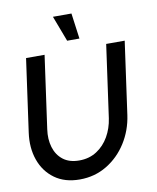

<svg xmlns="http://www.w3.org/2000/svg" viewBox="-97 -974 868 1062"><g transform="rotate(-10 337.0 -443.0)"><path d="M265 13Q181 13 124.5 -28Q68 -69 43.5 -138.2Q19 -207.5 31 -292L88 -700H192L135 -292Q127 -237 140.8 -191.2Q154.5 -145.5 189.5 -118.2Q224.5 -91 280 -91Q336 -91 378.2 -118.2Q420.5 -145.5 446.8 -191.2Q473 -237 481 -292L538 -700H642L585 -292Q573 -207.5 529 -138.2Q485 -69 417 -28Q349 13 265 13ZM274 -899H378L397.5 -755H328.5Z"/></g></svg>

Font: Urbanist SemiBold
Style: Italic
Weight: 600
Italic angle: -8°
Designer: Corey Hu
Foundry: Corey Hu
Version: Version 1.321; ttfautohint (v1.8.4.7-5d5b)